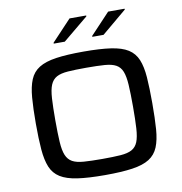

<svg xmlns="http://www.w3.org/2000/svg" viewBox="-95 -982 1023 1078"><g transform="rotate(-10 416.5 -442.5)"><path d="M417 8Q322 8 260.5 -1Q199 -10 163 -32.5Q127 -55 110.5 -95Q94 -135 89 -196Q84 -257 84 -344Q84 -431 89 -492Q94 -553 110.5 -593Q127 -633 163 -655.5Q199 -678 260.5 -687Q322 -696 417 -696Q512 -696 573.5 -687Q635 -678 670.5 -655.5Q706 -633 722.5 -593Q739 -553 743.5 -492Q748 -431 748 -344Q748 -257 743.5 -196Q739 -135 722.5 -95Q706 -55 670.5 -32.5Q635 -10 573.5 -1Q512 8 417 8ZM417 -84Q481 -84 522 -87Q563 -90 586.5 -103Q610 -116 621 -143.5Q632 -171 635 -220Q638 -269 638 -344Q638 -419 635 -468Q632 -517 621 -544.5Q610 -572 586.5 -585Q563 -598 522 -601Q481 -604 417 -604Q354 -604 312.5 -601Q271 -598 247.5 -585Q224 -572 212.5 -544.5Q201 -517 198 -468Q195 -419 195 -344Q195 -269 198 -220Q201 -171 212.5 -143.5Q224 -116 247.5 -103Q271 -90 312.5 -87Q354 -84 417 -84ZM261 -769V-774L373 -893H468V-888L324 -769ZM481 -769V-774L593 -893H687V-888L545 -769Z"/></g></svg>

Font: Saira Expanded Medium
Style: Regular
Weight: 500
Width: 7
Designer: Hector Gatti with collaboration of the Omnibus-Type team
Foundry: Omnibus-Type
Version: Version 1.100; ttfautohint (v1.8.3)